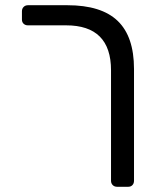

<svg xmlns="http://www.w3.org/2000/svg" viewBox="-20 -591 606 735"><path d="M233 -494H87Q77 -494 70.5 -500Q64 -506 64 -516V-548Q64 -558 70.5 -564.5Q77 -571 87 -571H238Q368 -571 430.5 -511Q493 -451 493 -327V101Q493 111 487 117.5Q481 124 471 124H428Q418 124 411.5 117.5Q405 111 405 101V-322Q405 -494 233 -494Z"/></svg>

Font: Rubik
Style: Regular
Weight: 400
Designer: Hubert & Fischer
Foundry: Hubert & Fischer
Version: Version 1.100